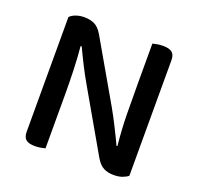

<svg xmlns="http://www.w3.org/2000/svg" viewBox="-112 -735 889 862"><g transform="rotate(20 332.5 -303.5)"><path d="M583 -14Q572 -5 555 1Q538 7 515 7Q487 7 466.5 -3.5Q446 -14 429 -43L264 -330Q253 -349 241.5 -370Q230 -391 219.5 -412Q209 -433 199.5 -452.5Q190 -472 183 -487L178 -486Q183 -434 185 -374.5Q187 -315 187 -262V-1Q180 1 166.5 3.5Q153 6 139 6Q109 6 95.5 -5Q82 -16 82 -42V-590Q92 -601 110.5 -607.5Q129 -614 150 -614Q178 -614 199 -604Q220 -594 237 -565L403 -277Q414 -258 425 -237Q436 -216 446.5 -195Q457 -174 466.5 -154.5Q476 -135 483 -120L487 -121Q479 -197 478 -271.5Q477 -346 477 -417V-607Q485 -609 498 -611.5Q511 -614 526 -614Q556 -614 569.5 -603Q583 -592 583 -566V-14Z"/></g></svg>

Font: Baloo Bhai 2 Medium
Style: Regular
Weight: 500
Designer: Supriya Tembe, Noopur Datye and Ek Type
Foundry: Ek Type
Version: Version 1.640;PS 1.000;hotconv 16.6.51;makeotf.lib2.5.65220;